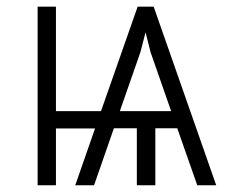

<svg xmlns="http://www.w3.org/2000/svg" viewBox="-20 -548 692 568"><path d="M334.5 -219.2H486.3L425.3 -394L410.6 -452.6L395.5 -394ZM145.5 -219.2H278.8L387.2 -528.3H434.6L619.6 0H563.5L504.4 -168.5H439.5V0H384.8V-168.5H316.9L258.3 0H202.6L261.2 -168H145.5V0H91.3V-528.3H145.5Z"/></svg>

Font: MAUL Condensed Light
Style: Light
Weight: 300
Designer: MAUL
Version: Version 2.137; 2017; ttfautohint (v1.8.3)